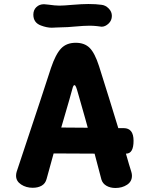

<svg xmlns="http://www.w3.org/2000/svg" viewBox="-20 -925 737 956"><path d="M622 -108 634 -69Q637 -59 637 -50Q637 -21 612.5 -5Q588 11 555 11Q529 11 510 0Q491 -11 485 -31L451 -160L247 -161L212 -34Q206 -11 187.5 -0.5Q169 10 143 10Q110 10 85 -6.5Q60 -23 60 -50Q60 -60 63 -70L178 -416L234 -587Q257 -655 284 -683.5Q311 -712 357 -712Q401 -712 426.5 -686.5Q452 -661 473 -596Q528 -422 569 -287H596Q645 -287 645 -224Q645 -160 608 -160H607ZM417 -289 404 -336 379 -424 369 -459Q363 -481 359 -491Q355 -501 351 -501Q346 -501 343 -492Q340 -483 334 -460L326 -431L285 -290ZM238 -787Q213 -787 184 -798Q146 -812 146 -852Q146 -875 161 -889.5Q176 -904 199 -904L220 -902Q255 -897 276 -897Q297 -897 341 -901Q389 -905 420 -905Q458 -905 486 -901Q505 -899 521 -883Q537 -867 537 -846Q537 -823 520.5 -807.5Q504 -792 486 -792Q481 -793 462.5 -795Q444 -797 426 -797Q399 -797 355 -793Q313 -789 287 -789Q271 -789 259.5 -788Q248 -787 238 -787Z"/></svg>

Font: Mali
Style: Bold
Weight: 700
Designer: Kitiyaporn Chalermlarp | Katatrad Aksorn Co.,Ltd.
Foundry: Cadson Demak Co.,Ltd.
Version: Version 1.000; ttfautohint (v1.6)